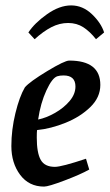

<svg xmlns="http://www.w3.org/2000/svg" viewBox="-20 -681 405 710"><path d="M117 -200Q116 -191 116 -172Q116 -116 130.5 -90Q145 -64 183 -64Q208 -64 298 -94L310 -54Q278 -36 218.5 -13.5Q159 9 143 9Q87 9 54.5 -34.5Q22 -78 22 -141Q22 -201 37 -262.5Q52 -324 72 -358Q90 -379 154.5 -418Q219 -457 236 -457Q351 -457 351 -367Q351 -321 314 -285Q277 -249 222.5 -227Q168 -205 117 -200ZM121 -239Q151 -245 183.5 -263.5Q216 -282 237.5 -307.5Q259 -333 259 -361Q259 -402 215 -402Q201 -402 192 -399Q173 -393 151.5 -346.5Q130 -300 121 -239ZM85 -561Q108 -596 154 -628.5Q200 -661 243 -661Q286 -661 320 -628.5Q354 -596 365 -561L335 -536Q313 -564 288.5 -580Q264 -596 232 -596Q200 -596 170 -580.5Q140 -565 108 -536Z"/></svg>

Font: Grenze
Style: Italic
Weight: 400
Italic angle: -10°
Designer: Renata Polastri
Foundry: Omnibus-Type
Version: Version 1.002; ttfautohint (v1.8)